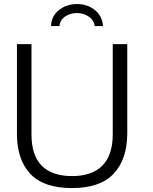

<svg xmlns="http://www.w3.org/2000/svg" viewBox="-20 -932 767 962"><path d="M277.8 -801.3C280.3 -822.3 290 -838.4 306.6 -849.6C323.7 -860.8 343.3 -866.7 365.2 -866.7C387.2 -866.7 407.2 -860.8 424.3 -849.1C441.4 -837.9 451.7 -821.8 454.6 -801.3H496.1C492.2 -873 428.2 -913.1 365.2 -911.6C331.5 -911.6 301.8 -901.9 276.4 -882.3C251 -863.3 237.3 -835.9 235.4 -801.3ZM340.8 10.3C434.1 10.3 502.9 -13.2 548.3 -60.5C593.8 -107.9 617.2 -175.3 617.7 -262.7V-710.9H544.9V-258.3C544.9 -119.6 473.6 -49.8 341.3 -49.8C205.6 -49.8 137.7 -119.6 137.7 -259.3V-710.9H64.9V-262.2C64.9 -175.3 87.4 -107.9 132.3 -60.5C177.2 -13.2 246.6 10.3 340.8 10.3Z"/></svg>

Font: Ride Light
Style: Regular
Weight: 300
Version: Version 3.000